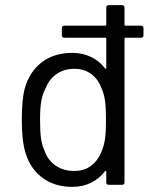

<svg xmlns="http://www.w3.org/2000/svg" viewBox="-20 -720 586 748"><path d="M529 -620Q539 -620 539 -610V-583Q539 -573 529 -573H469Q465 -573 465 -569V-10Q465 0 455 0H404Q394 0 394 -10V-52Q394 -54 393 -54.5Q392 -55 392 -55Q391 -55 389 -53Q367 -24 334.5 -8Q302 8 262 8Q192 8 144.5 -28Q97 -64 79 -126Q65 -171 65 -253Q65 -336 77 -377Q95 -441 143 -477.5Q191 -514 262 -514Q301 -514 334 -498.5Q367 -483 389 -454Q391 -452 392 -452Q392 -452 393 -452.5Q394 -453 394 -455V-569Q394 -573 390 -573H231Q221 -573 221 -583V-610Q221 -620 231 -620H390Q394 -620 394 -624V-690Q394 -700 404 -700H455Q465 -700 465 -690V-624Q465 -620 469 -620ZM376 -131Q385 -151 389 -178Q393 -205 393 -253Q393 -301 389 -328.5Q385 -356 375 -377Q363 -411 335.5 -431.5Q308 -452 270 -452Q230 -452 201 -432Q172 -412 159 -379Q147 -357 141.5 -329.5Q136 -302 136 -253Q136 -206 140 -179.5Q144 -153 154 -132Q166 -96 196.5 -75Q227 -54 269 -54Q309 -54 336 -75Q363 -96 376 -131Z"/></svg>

Font: LinhAnh
Style: Regular
Weight: 400
Designer: Jeremy Tribby
Foundry: Tribby Type
Version: Version 1.408